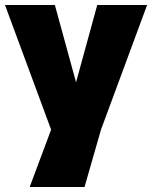

<svg xmlns="http://www.w3.org/2000/svg" viewBox="-20 -550 610 770"><path d="M319 200H99L185 -30L0 -530H200L285 -220L370 -530H570L385 -30Z"/></svg>

Font: Tanohe Sans Black
Style: Regular
Weight: 900
Designer: Village Type and Design LLC & Cristiano Sobral
Foundry: Cooper Hewitt Smithsonian Design Museum
Version: Version 1.00;March 11, 2020;FontCreator 12.0.0.2522 64-bit; 